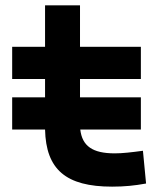

<svg xmlns="http://www.w3.org/2000/svg" viewBox="-20 -694 626 724"><path d="M25.9 -205.6H149.9C153.3 -55.2 228 9.8 402.8 9.8C449.2 9.8 487.8 5.9 530.8 -2L519 -125.5C475.1 -119.6 442.4 -115.7 412.6 -115.7C329.1 -115.7 290 -143.1 282.7 -205.6H511.2V-327.1H281.7V-396H511.2V-517.6H281.7V-673.8H149.9V-517.6H25.9V-396H149.9V-327.1H25.9Z"/></svg>

Font: Cascadia Code
Style: Bold
Weight: 700
Monospace: yes
Designer: Aaron Bell
Foundry: Saja Typeworks
Version: Version 2404.023